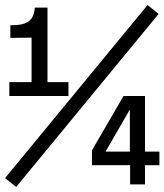

<svg xmlns="http://www.w3.org/2000/svg" viewBox="-24 -730 651 760"><path d="M13 -350H247V-405H164V-700H114C109 -647 85 -630 17 -630V-580L101 -581V-405H13ZM-4 -25 40 10 604 -675 560 -710ZM340 -76H491V0H550V-76H607V-130H550V-350H465L340 -135ZM489 -295H490V-130H394Z"/></svg>

Font: CommitMonoNiceRocks
Style: Regular
Weight: 400
Monospace: yes
Designer: Eigil Nikolajsen
Foundry: Eigil Nikolajsen
Version: Version 1.143